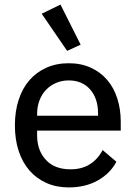

<svg xmlns="http://www.w3.org/2000/svg" viewBox="-20 -806 592 838"><path d="M280 12Q226 12 182.5 -7.5Q139 -27 108.5 -62Q78 -97 61.5 -147Q45 -197 45 -259Q45 -320 61.5 -370.5Q78 -421 108.5 -456Q139 -491 182.5 -510.5Q226 -530 280 -530Q334 -530 376.5 -510.5Q419 -491 448 -457Q477 -423 492 -376Q507 -329 507 -275V-236H142V-215Q142 -150 180 -108.5Q218 -67 288 -67Q337 -67 372 -89Q407 -111 428 -151L488 -100Q461 -49 407 -18.5Q353 12 280 12ZM280 -455Q250 -455 224.5 -444Q199 -433 180.5 -413.5Q162 -394 152 -367Q142 -340 142 -308V-301H408V-311Q408 -376 373.5 -415.5Q339 -455 280 -455ZM162 -746 244 -786 332 -611 273 -584Z"/></svg>

Font: IBM Plex Sans Devanagari Text
Style: Regular
Weight: 450
Designer: Mike Abbink, Paul van der Laan, Pieter van Rosmalen, Erin McLaughlin
Foundry: Bold Monday
Version: Version 1.1